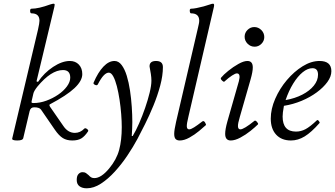

<svg xmlns="http://www.w3.org/2000/svg" viewBox="-20 -745 1808 1036"><path d="M73 13Q43 13 46 2L185 -585Q189 -604 191 -615Q193 -626 193 -633Q193 -673 150 -673Q143 -673 142.5 -685.5Q142 -698 150 -698Q188 -698 251 -721Q264 -725 269 -725Q275 -725 275 -719Q275 -715 273 -707L177 -306L185 -303Q218 -352 266.5 -384Q315 -416 357 -416Q387 -416 405.5 -396.5Q424 -377 424 -345Q424 -309 382 -269.5Q340 -230 249 -182Q244 -179 250 -169L322 -65Q347 -28 384 -28Q413 -28 435 -51Q440 -56 449.5 -49Q459 -42 455 -36Q437 -9 418.5 2Q400 13 370 13Q340 13 319 0Q298 -13 276 -45L201 -154Q192 -166 164 -166Q145 -166 140 -146L105 2Q101 13 73 13ZM161 -189Q195 -189 229.5 -201.5Q264 -214 293.5 -234Q323 -254 341 -278.5Q359 -303 359 -326Q359 -367 320 -367Q256 -367 182 -278Q163 -254 160 -240L151 -201Q150 -198 150 -194Q150 -189 161 -189Z M448 271Q424 271 409 260Q394 249 394 226Q394 204 403.5 194Q413 184 425 184Q437 184 443.5 188.5Q450 193 458 200Q465 208 472 212Q479 216 489 216Q526 216 569 164Q609 116 623 63.5Q637 11 637 -59Q637 -90 634 -129Q631 -168 625 -207.5Q619 -247 610.5 -280Q602 -313 591 -333Q580 -353 567 -353Q554 -353 539.5 -338Q525 -323 508 -290Q504 -282 493 -287Q482 -292 485 -299Q509 -355 538 -385.5Q567 -416 598 -416Q620 -416 636.5 -394Q653 -372 664 -336Q675 -300 681.5 -256.5Q688 -213 691 -168.5Q694 -124 694 -86Q694 -68 693 -49.5Q692 -31 691 -11H696Q713 -39 730.5 -79Q748 -119 763 -162.5Q778 -206 787.5 -245Q797 -284 797 -310Q797 -326 794 -346Q791 -366 787 -386Q786 -416 822 -416Q859 -416 859 -383Q859 -337 844.5 -283Q830 -229 808 -175.5Q786 -122 762.5 -75Q739 -28 722 4Q699 47 667.5 94Q636 141 599.5 181Q563 221 524.5 246Q486 271 448 271Z M950 13Q935 13 927.5 5Q920 -3 920 -23Q920 -43 930 -87L1048 -594Q1051 -607 1053 -616.5Q1055 -626 1055 -633Q1055 -673 1011 -673Q1005 -673 1004 -685.5Q1003 -698 1011 -698Q1022 -698 1040.5 -701.5Q1059 -705 1079 -710.5Q1099 -716 1113 -721Q1123 -725 1130 -725Q1138 -725 1134 -707L997 -117Q987 -77 988 -62Q989 -47 1001 -47Q1010 -47 1027.5 -58Q1045 -69 1072 -90Q1080 -95 1086.5 -84Q1093 -73 1091 -70Q1078 -58 1054 -38Q1030 -18 1002 -2.5Q974 13 950 13Z M1354 -493Q1332 -493 1316 -509Q1300 -525 1300 -547Q1300 -568 1315.5 -583.5Q1331 -599 1352 -599Q1374 -599 1390 -583Q1406 -567 1406 -545Q1406 -524 1390.5 -508.5Q1375 -493 1354 -493ZM1225 13Q1195 13 1195 -23Q1195 -47 1207 -90L1269 -307Q1280 -349 1258 -349Q1250 -349 1232 -337.5Q1214 -326 1191 -305Q1188 -301 1178 -310.5Q1168 -320 1173 -326Q1186 -342 1212 -363Q1238 -384 1266.5 -400Q1295 -416 1315 -416Q1344 -416 1344 -381Q1344 -358 1332 -316L1274 -114Q1263 -78 1264 -62.5Q1265 -47 1277 -47Q1296 -47 1353 -93Q1358 -97 1366.5 -87.5Q1375 -78 1372 -74Q1357 -59 1331.5 -38.5Q1306 -18 1277 -2.5Q1248 13 1225 13Z M1550 13Q1499 13 1470 -18.5Q1441 -50 1441 -105Q1441 -157 1465 -212Q1489 -267 1528 -313Q1567 -359 1613 -387.5Q1659 -416 1704 -416Q1768 -416 1768 -361Q1768 -332 1746.5 -302.5Q1725 -273 1689 -246.5Q1653 -220 1607.5 -201Q1562 -182 1512 -174Q1508 -152 1506.5 -139Q1505 -126 1505 -116Q1505 -35 1577 -35Q1604 -35 1628.5 -48Q1653 -61 1690 -96Q1694 -100 1700.5 -92Q1707 -84 1704 -81Q1660 -31 1624 -9Q1588 13 1550 13ZM1521 -205Q1572 -214 1611.5 -234.5Q1651 -255 1673.5 -283Q1696 -311 1696 -342Q1696 -377 1666 -377Q1640 -377 1613 -355Q1586 -333 1562 -294Q1538 -255 1521 -205Z"/></svg>

Font: Junicode SmExp
Style: Italic
Weight: 400
Width: 6
Italic angle: -11°
Designer: Peter S. Baker
Version: Version 2.205; ttfautohint (v1.8.4)